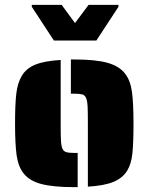

<svg xmlns="http://www.w3.org/2000/svg" viewBox="-20 -763 612 791"><path d="M342 -254Q342 -305 341 -322Q340 -346 335 -358.5Q330 -371 319 -374Q307 -377 286 -377H272V-518H286Q373 -518 422 -504.5Q471 -491 495 -460Q517 -432 523.5 -385.5Q530 -339 530 -254Q530 -175 525.5 -131.5Q521 -88 504 -60Q485 -29 447 -13.5Q409 2 342 6ZM77 -49Q55 -77 48.5 -123Q42 -169 42 -254Q42 -332 47 -376Q52 -420 69 -449Q87 -481 125 -496.5Q163 -512 230 -516V-254Q230 -203 231 -187Q232 -163 237 -151Q242 -139 254 -136Q264 -133 286 -133H300V8H286Q199 8 150 -5Q101 -18 77 -49ZM111 -735V-743H234L289 -668L345 -743H468V-735L377 -596H202Z"/></svg>

Font: Saira Stencil One
Style: Regular
Weight: 400
Designer: Hector Gatti with collaboration of the Omnibus-Type team
Foundry: Omnibus-Type
Version: Version 1.004